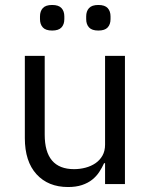

<svg xmlns="http://www.w3.org/2000/svg" viewBox="-20 -741 608 773"><path d="M403 -84H399Q391 -66 379.5 -48.5Q368 -31 351 -17.5Q334 -4 310 4Q286 12 254 12Q174 12 127 -39.5Q80 -91 80 -185V-516H160V-199Q160 -60 278 -60Q302 -60 324.5 -66Q347 -72 364.5 -84Q382 -96 392.5 -114.5Q403 -133 403 -159V-516H483V0H403ZM190 -618Q164 -618 152.5 -630.5Q141 -643 141 -664V-675Q141 -696 152.5 -708.5Q164 -721 190 -721Q216 -721 227.5 -708.5Q239 -696 239 -675V-664Q239 -643 227.5 -630.5Q216 -618 190 -618ZM376 -618Q350 -618 338.5 -630.5Q327 -643 327 -664V-675Q327 -696 338.5 -708.5Q350 -721 376 -721Q402 -721 413.5 -708.5Q425 -696 425 -675V-664Q425 -643 413.5 -630.5Q402 -618 376 -618Z"/></svg>

Font: IBM Plex Sans
Style: Regular
Weight: 400
Designer: Mike Abbink, Paul van der Laan, Pieter van Rosmalen
Foundry: Bold Monday
Version: Version 3.005